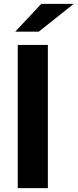

<svg xmlns="http://www.w3.org/2000/svg" viewBox="-20 -975 402 995"><path d="M72 0V-742H228V0ZM59 -811 194 -955H362L181 -811Z"/></svg>

Font: MOST Montserrat
Style: Bold
Weight: 700
Designer: Julieta Ulanovsky
Foundry: Julieta Ulanovsky
Version: Version 8.000;March 11, 2024;FontCreator 15.0.0.2926 64-bit